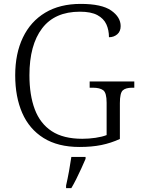

<svg xmlns="http://www.w3.org/2000/svg" viewBox="-20 -744 722 985"><path d="M388 10Q277 10 203.5 -36Q130 -82 94 -164.5Q58 -247 58 -358Q58 -469 97.5 -551.5Q137 -634 212 -679Q287 -724 394 -724Q502 -724 550.5 -690Q599 -656 599 -610Q599 -583 581.5 -568Q564 -553 539 -553Q539 -590 525.5 -619.5Q512 -649 479.5 -666.5Q447 -684 390 -684Q261 -684 196 -598.5Q131 -513 131 -358Q131 -256 158.5 -183Q186 -110 245.5 -71Q305 -32 402 -32Q436 -32 470 -37Q504 -42 527 -51V-217Q527 -268 509.5 -281Q492 -294 457 -294H440V-326H669V-294H658Q625 -294 610 -280.5Q595 -267 595 -215V-31Q549 -10 500 0Q451 10 388 10ZM319 208Q327 173 334 134.5Q341 96 346 61H419V71Q410 92 397.5 119.5Q385 147 371.5 174Q358 201 346 221H319Z"/></svg>

Font: Noto Serif Tamil Light
Style: Regular
Weight: 300
Designer: Indian Type Foundry, Tom Grace, and the Monotype Design Team
Foundry: Monotype Imaging Inc.
Version: Version 2.004; ttfautohint (v1.8.4.7-5d5b)